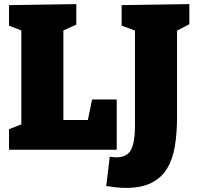

<svg xmlns="http://www.w3.org/2000/svg" viewBox="-20 -730 958 936"><path d="M429 -245H549V0H24V-100L105 -132L84 -95V-610L105 -573L24 -605V-705L352 -710V-610L270 -573L289 -610V-115L259 -145H428L402 -114ZM573 -705 903 -710V-612L823 -570L843 -610V-158Q843 -81 832.5 -17.5Q822 46 794.5 91.5Q767 137 718 161.5Q669 186 592 186Q570 186 547 183.5Q524 181 498 177L515 34Q525 35 532.5 36Q540 37 547 37Q600 37 619 -0.5Q638 -38 638 -114V-610L660 -573L573 -605Z"/></svg>

Font: Bitter Thin Black
Style: Regular
Weight: 900
Version: Version 3.020